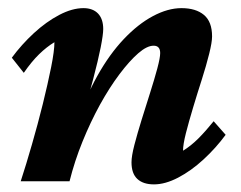

<svg xmlns="http://www.w3.org/2000/svg" viewBox="-20 -457 607 484"><path d="M368.2 7.8Q340.8 7.8 326.2 -5.9Q311.5 -19.5 311.5 -47.9Q311.5 -63.5 318.8 -91.8Q326.2 -120.1 336.9 -154.8Q347.7 -189.5 358.4 -223.1Q369.1 -256.8 376.5 -284.2Q383.8 -311.5 383.8 -323.2Q383.8 -341.8 367.2 -341.8Q350.6 -341.8 328.6 -322.8Q306.6 -303.7 281.2 -270Q255.9 -236.3 231.9 -192.9Q208 -149.4 188 -100.1Q168 -50.8 155.3 0H32.2Q45.9 -42 60.5 -92.8Q75.2 -143.6 87.9 -194.8Q100.6 -246.1 108.9 -287.6Q117.2 -329.1 117.2 -350.6Q97.7 -338.9 78.6 -320.3Q59.6 -301.8 40 -273.4L9.8 -311.5Q34.2 -344.7 65.4 -373.5Q96.7 -402.3 129.4 -419.4Q162.1 -436.5 190.4 -436.5Q213.9 -436.5 227.1 -422.9Q240.2 -409.2 240.2 -383.8Q240.2 -370.1 233.9 -337.9Q227.5 -305.7 214.8 -257.3Q202.1 -209 181.6 -144.5H173.8Q195.3 -211.9 225.6 -266.1Q255.9 -320.3 292 -358.4Q328.1 -396.5 365.7 -416.5Q403.3 -436.5 437.5 -436.5Q473.6 -436.5 494.1 -419.4Q514.6 -402.3 514.6 -365.2Q514.6 -350.6 507.3 -321.3Q500 -292 488.8 -256.8Q477.5 -221.7 466.8 -186Q456.1 -150.4 448.7 -121.6Q441.4 -92.8 441.4 -77.1Q460.9 -88.9 480 -107.9Q499 -127 518.6 -151.4L548.8 -117.2Q524.4 -84 493.2 -55.2Q461.9 -26.4 429.2 -9.3Q396.5 7.8 368.2 7.8Z"/></svg>

Font: Crimson Pro
Style: Bold Italic
Weight: 700
Italic angle: -12°
Designer: Jacques Le Bailly
Foundry: Baron von Fonthausen
Version: Version 1.003